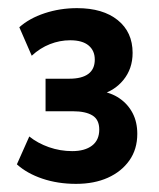

<svg xmlns="http://www.w3.org/2000/svg" viewBox="-20 -729 390 472"><path d="M167 -277Q122 -277 84.2 -289.8Q46.5 -302.5 21.5 -325L52 -393.5Q72.5 -377 100.2 -367.2Q128 -357.5 157.5 -357.5Q188.5 -357.5 206.2 -371Q224 -384.5 224 -410.5Q224 -435 207.2 -445.2Q190.5 -455.5 159 -455.5H92V-535.5H150.5Q181 -535.5 197 -547.2Q213 -559 213 -582.5Q213 -604.5 197.8 -617.2Q182.5 -630 152.5 -630Q127 -630 102.8 -620.5Q78.5 -611 58 -592L27.5 -662Q52 -684 89.8 -696.5Q127.5 -709 169.5 -709Q233 -709 269.5 -679.5Q306 -650 306 -599Q306 -560 283.2 -532.2Q260.5 -504.5 224 -495.5V-505.5Q253 -501.5 273.8 -487.2Q294.5 -473 306 -451Q317.5 -429 317.5 -400Q317.5 -362 298 -334.5Q278.5 -307 245 -292Q211.5 -277 167 -277Z"/></svg>

Font: Nunito Sans 12pt ExtraLight SemiCondensed
Style: Regular
Weight: 200
Width: 4
Version: Version 3.101;gftools[0.9.27]